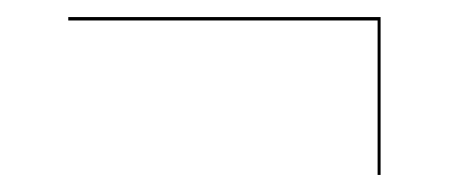

<svg xmlns="http://www.w3.org/2000/svg" viewBox="-20 -408 526 225"><path d="M422.5 -203V-384H60V-388H426V-203Z"/></svg>

Font: Bodoni Moda 48pt Medium
Style: Regular
Weight: 500
Designer: Owen Earl
Foundry: indestructible type
Version: Version 2.005